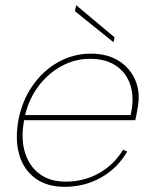

<svg xmlns="http://www.w3.org/2000/svg" viewBox="-20 -714 594 741"><path d="M229 7Q161 7 116 -26Q71 -59 54 -118Q37 -177 52 -255Q67 -329 107.5 -386Q148 -443 206 -475Q264 -507 331 -507Q395 -507 439.5 -478.5Q484 -450 503.5 -401.5Q523 -353 510 -291Q509 -284 507 -273Q505 -262 502 -250H73Q60 -180 76 -126.5Q92 -73 132.5 -43Q173 -13 233 -13Q303 -13 361 -45Q419 -77 455 -136L471 -129Q433 -64 369.5 -28.5Q306 7 229 7ZM484 -270Q499 -334 484 -383Q469 -432 429 -459.5Q389 -487 327 -487Q269 -487 217.5 -459Q166 -431 129 -382Q92 -333 77 -270ZM274 -694 422 -570 418 -551 269 -671Z"/></svg>

Font: Albert Sans Thin
Style: Italic
Weight: 250
Italic angle: -11.25°
Designer: Andreas Rasmussen
Foundry: a.Foundry
Version: Version 1.025